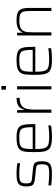

<svg xmlns="http://www.w3.org/2000/svg" viewBox="1010 -1794 791 2852"><g transform="rotate(-90 1406.0 -367.5)"><path d="M254 8Q228 8 196 6.5Q164 5 133.5 2.5Q103 0 79 -3V-44Q111 -41 134.5 -39Q158 -37 178 -35.5Q198 -34 218.5 -33.5Q239 -33 264 -33Q320 -33 347 -43Q374 -53 383 -75.5Q392 -98 392 -135Q392 -178 385 -197Q378 -216 362.5 -221.5Q347 -227 318 -230L173 -245Q129 -250 105 -262.5Q81 -275 72 -302Q63 -329 63 -372Q63 -422 75.5 -451.5Q88 -481 113.5 -495.5Q139 -510 175 -514Q211 -518 257 -518Q281 -518 308 -516.5Q335 -515 361.5 -512.5Q388 -510 409 -505V-465Q381 -469 355 -472Q329 -475 302.5 -476Q276 -477 244 -477Q204 -477 173 -472Q142 -467 125 -446.5Q108 -426 108 -378Q108 -341 114.5 -322.5Q121 -304 137.5 -297.5Q154 -291 183 -288L325 -274Q370 -270 393.5 -258.5Q417 -247 427 -219.5Q437 -192 437 -135Q437 -90 426.5 -62Q416 -34 393.5 -19Q371 -4 336.5 2Q302 8 254 8Z M792 8Q734 8 694.5 0.5Q655 -7 631 -24.5Q607 -42 594 -72Q581 -102 577 -147Q573 -192 573 -254Q573 -328 578 -378.5Q583 -429 603.5 -459.5Q624 -490 669 -504Q714 -518 793 -518Q849 -518 885 -509.5Q921 -501 942 -483.5Q963 -466 973 -435Q983 -404 986 -360Q989 -316 989 -256V-239H619Q619 -177 624.5 -136.5Q630 -96 647.5 -73Q665 -50 701.5 -41.5Q738 -33 800 -33Q826 -33 856.5 -34.5Q887 -36 916.5 -39Q946 -42 969 -46V-5Q949 -1 919.5 2Q890 5 857 6.5Q824 8 792 8ZM943 -258V-296Q943 -357 936 -393Q929 -429 912 -447.5Q895 -466 865 -471.5Q835 -477 790 -477Q732 -477 698 -470Q664 -463 646.5 -442Q629 -421 624 -382Q619 -343 619 -278H963Z M1158 0V-510H1196L1200 -404H1204Q1216 -450 1241.5 -475Q1267 -500 1302 -509Q1337 -518 1379 -518V-471Q1307 -471 1269 -446Q1231 -421 1217.5 -372Q1204 -323 1204 -252V0Z M1501 -675V-743H1555V-675ZM1505 0V-510H1551V0Z M1940 8Q1882 8 1842.5 0.5Q1803 -7 1779 -24.5Q1755 -42 1742 -72Q1729 -102 1725 -147Q1721 -192 1721 -254Q1721 -328 1726 -378.5Q1731 -429 1751.5 -459.5Q1772 -490 1817 -504Q1862 -518 1941 -518Q1997 -518 2033 -509.5Q2069 -501 2090 -483.5Q2111 -466 2121 -435Q2131 -404 2134 -360Q2137 -316 2137 -256V-239H1767Q1767 -177 1772.5 -136.5Q1778 -96 1795.5 -73Q1813 -50 1849.5 -41.5Q1886 -33 1948 -33Q1974 -33 2004.5 -34.5Q2035 -36 2064.5 -39Q2094 -42 2117 -46V-5Q2097 -1 2067.5 2Q2038 5 2005 6.5Q1972 8 1940 8ZM2091 -258V-296Q2091 -357 2084 -393Q2077 -429 2060 -447.5Q2043 -466 2013 -471.5Q1983 -477 1938 -477Q1880 -477 1846 -470Q1812 -463 1794.5 -442Q1777 -421 1772 -382Q1767 -343 1767 -278H2111Z M2306 0V-510H2345L2348 -429H2352Q2361 -453 2379.5 -473Q2398 -493 2434 -505.5Q2470 -518 2531 -518Q2591 -518 2627.5 -506.5Q2664 -495 2683 -472Q2702 -449 2708.5 -411Q2715 -373 2715 -320V0H2669V-309Q2669 -364 2663.5 -397Q2658 -430 2641.5 -447.5Q2625 -465 2595.5 -470.5Q2566 -476 2518 -476Q2456 -476 2422 -460Q2388 -444 2373 -415.5Q2358 -387 2355 -348Q2352 -309 2352 -264V0Z"/></g></svg>

Font: Saira Thin ExtraLight
Style: Regular
Weight: 250
Version: Version 1.101